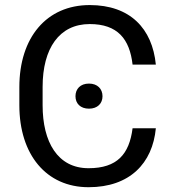

<svg xmlns="http://www.w3.org/2000/svg" viewBox="-20 -741 692 770"><path d="M511.7 -226.6C498.5 -123 450.2 -66.4 335 -66.4C210.9 -66.4 150.9 -171.9 150.9 -318.8V-392.6C150.9 -546.9 217.8 -644.5 339.8 -644.5C451.7 -644.5 500 -584.5 511.7 -481.9H605C590.8 -626.5 502 -720.7 339.8 -720.7C166.5 -720.7 57.6 -590.3 57.6 -391.6V-318.8C57.6 -120.6 166 9.8 335 9.8C500.5 9.8 591.8 -86.4 605 -226.6ZM282.7 -355C282.7 -326.2 302.2 -305.2 336.9 -305.2C371.1 -305.2 391.1 -326.2 391.1 -355C391.1 -384.3 371.1 -405.8 336.9 -405.8C302.2 -405.8 282.7 -384.3 282.7 -355Z"/></svg>

Font: Bert Sans
Style: Regular
Weight: 400
Designer: Christian Robertson (Google), Cristiano Sobral
Foundry: Google, Cristiano Sobral
Version: Version 3.101